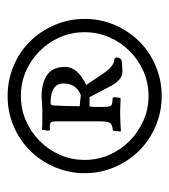

<svg xmlns="http://www.w3.org/2000/svg" viewBox="10 -761 448 508"><g transform="rotate(-90 234.0 -507.0)"><path d="M207 -520Q212.4 -520 235.8 -517.1Q267.1 -528.8 267.1 -563Q267.1 -597.2 214.8 -597.2Q209 -596.7 209 -588.9Q207 -554.7 207 -520ZM167 -470.2V-581.1Q167 -592.3 164.6 -595.7Q162.1 -599.1 154.8 -599.1H144L142.1 -603L145 -620.1Q153.8 -619.1 162.1 -619.1H199.2L211.9 -619.6Q224.1 -620.1 230 -621.1Q268.1 -621.1 289.6 -606.4Q311 -591.8 311 -558.6Q311 -525.4 263.2 -502.9L292 -460Q313 -427.7 333 -428.2L335.9 -423.8Q335.9 -410.6 326.4 -408.9Q316.9 -407.2 296.9 -407.2Q276.9 -407.2 259.8 -439L231 -494.1H206.1Q205.1 -482.9 205.1 -481.4V-460.9Q205.1 -442.9 208 -438Q210.9 -433.1 229 -433.1L231 -429.2L229 -412.1H217.8L196.8 -413.1H185.1L155.8 -412.1Q147.9 -411.1 140.1 -411.1L142.1 -432.1Q160.2 -434.1 163.6 -441.2Q167 -448.2 167 -470.2ZM78.4 -572.5Q64.9 -542 64.9 -507.1Q64.9 -472.2 78.4 -441.7Q91.8 -411.1 115 -388.2Q138.2 -365.2 168.7 -351.6Q199.2 -337.9 234.1 -337.9Q269 -337.9 299.6 -351.6Q330.1 -365.2 353 -388.2Q376 -411.1 389.4 -441.7Q402.8 -472.2 402.8 -507.1Q402.8 -542 389.4 -572.5Q376 -603 353 -626Q330.1 -648.9 299.6 -662.4Q269 -675.8 234.1 -675.8Q199.2 -675.8 168.7 -662.4Q138.2 -648.9 115 -626Q91.8 -603 78.4 -572.5ZM45.9 -427.5Q29.8 -464.8 29.8 -506.8Q29.8 -548.8 45.9 -586.4Q62 -624 89.6 -651.6Q117.2 -679.2 154.5 -695.1Q191.9 -710.9 233.9 -710.9Q275.9 -710.9 313.5 -695.1Q351.1 -679.2 378.4 -651.6Q405.8 -624 421.9 -586.4Q438 -548.8 438 -506.8Q438 -464.8 421.9 -427.5Q405.8 -390.1 378.4 -362.5Q351.1 -335 313.5 -319.1Q275.9 -303.2 233.9 -303.2Q191.9 -303.2 154.5 -319.1Q117.2 -335 89.6 -362.5Q62 -390.1 45.9 -427.5Z"/></g></svg>

Font: Alegreya-Regular
Style: Regular
Weight: 400
Designer: Juan Pablo del Peral
Foundry: Juan Pablo del Peral
Version: Version 1.003